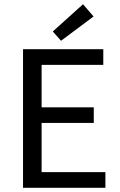

<svg xmlns="http://www.w3.org/2000/svg" viewBox="-20 -889 568 909"><path d="M89 0V-656H469V-582H177V-381H424V-307H177V-74H479V0ZM269 -696 230 -740 373 -869 423 -811Z"/></svg>

Font: Assistant Medium
Style: Regular
Weight: 500
Designer: Hebrew By Ben Nathan, Latin by Paul Hunt
Version: Version 3.000